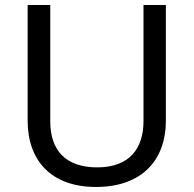

<svg xmlns="http://www.w3.org/2000/svg" viewBox="-20 -734 771 764"><path d="M640 -252V-714H551V-252C551 -144 496 -68 367 -68C242 -68 180 -135 180 -251V-714H90V-254C90 -95 184 10 362 10C551 10 640 -104 640 -252Z"/></svg>

Font: Noto Sans Buginese
Style: Regular
Weight: 400
Designer: Monotype Design Team
Foundry: Monotype Imaging Inc.
Version: Version 2.002